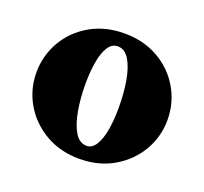

<svg xmlns="http://www.w3.org/2000/svg" viewBox="-91 -576 734 691"><g transform="rotate(20 276.0 -230.0)"><path d="M276 10Q202 10 145 -23.5Q88 -57 56.5 -111.5Q25 -166 25 -230Q25 -294 56.5 -349Q88 -404 145 -437Q202 -470 276 -470Q350 -470 407 -437Q464 -404 495.5 -349Q527 -294 527 -230Q527 -166 495.5 -111.5Q464 -57 407 -23.5Q350 10 276 10ZM285 -43Q306 -43 320 -66Q334 -89 340.5 -126.5Q347 -164 347 -210Q347 -266 339 -313Q331 -360 313.5 -389Q296 -418 269 -418Q246 -418 232 -395.5Q218 -373 211.5 -335.5Q205 -298 205 -251Q205 -196 213.5 -148.5Q222 -101 239.5 -72Q257 -43 285 -43Z"/></g></svg>

Font: Spectral ExtraBold
Style: Regular
Weight: 800
Designer: Jean-Baptiste Levee
Foundry: Production Type
Version: Version 2.001